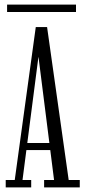

<svg xmlns="http://www.w3.org/2000/svg" viewBox="-20 -820 372 840"><path d="M5 0V-32.5H44.5L136.5 -701.5H186L280.5 -32.5H329V0H173V-32.5H216.5L148.5 -570H148L78.5 -32.5H116.5V0ZM83.5 -163.5V-194.5H211.5V-163.5ZM11 -767.5V-800H312.5V-767.5Z"/></svg>

Font: Imbue Thin 10pt Light
Style: Regular
Weight: 300
Version: Version 1.102